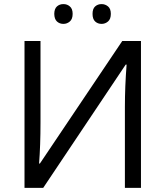

<svg xmlns="http://www.w3.org/2000/svg" viewBox="-20 -913 802 933"><path d="M99.1 -713.9H176.8V-316.9Q176.8 -207 169.9 -118.2H173.8L574.2 -713.9H665V0H586.9V-393.1Q586.9 -491.2 595.2 -599.1H590.8L189.9 0H99.1ZM429.7 -845.7Q429.7 -870.6 442.4 -881.8Q455.1 -893.1 473.6 -893.1Q491.2 -893.1 504.9 -881.8Q518.6 -870.6 518.6 -845.7Q518.6 -820.3 504.9 -808.6Q491.2 -796.9 473.6 -796.9Q455.1 -796.9 442.4 -808.6Q429.7 -820.3 429.7 -845.7ZM243.7 -845.7Q244.1 -870.6 256.8 -881.8Q269.5 -893.1 288.1 -893.1Q306.6 -893.1 319.3 -881.8Q333 -870.6 333 -845.7Q333 -820.3 319.3 -808.6Q305.7 -796.9 288.1 -796.9Q269.5 -796.9 256.8 -808.6Q244.1 -820.3 243.7 -845.7Z"/></svg>

Font: OpenSans
Style: Regular
Weight: 400
Foundry: Ascender Corporation
Version: Version 1.10